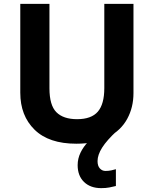

<svg xmlns="http://www.w3.org/2000/svg" viewBox="-20 -734 796 994"><path d="M485 100Q485 125 497 138Q509 151 526 151Q542 151 556 148Q570 145 580 142V229Q564 233 546 236.5Q528 240 504 240Q448 240 415 208Q382 176 382 121Q382 87 397 56Q412 25 437 -0.5Q462 -26 492 -43L586 -57Q533 -8 509 30Q485 68 485 100ZM671 -252Q671 -178 638.5 -118.5Q606 -59 540.5 -24.5Q475 10 375 10Q233 10 159 -62.5Q85 -135 85 -254V-714H236V-277Q236 -189 272 -153Q308 -117 379 -117Q453 -117 486.5 -156Q520 -195 520 -278V-714H671Z"/></svg>

Font: Noto Sans Javanese
Style: Regular
Weight: 400
Designer: Monotype Design Team
Foundry: Monotype Imaging Inc.
Version: Version 2.004